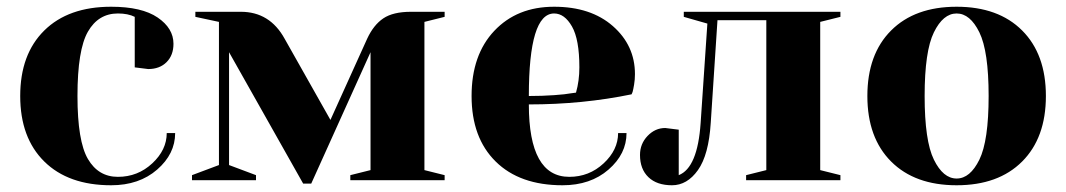

<svg xmlns="http://www.w3.org/2000/svg" viewBox="-20 -535 3165 570"><path d="M330 -495Q272 -495 241 -441Q210 -387 210 -250Q210 -116 241 -63Q272 -10 330 -10Q389 -10 432 -50Q475 -90 475 -140H500Q500 -78 446.5 -31.5Q393 15 310 15Q183 15 111.5 -55.5Q40 -126 40 -250Q40 -374 111.5 -444.5Q183 -515 310 -515Q401 -515 448 -483Q495 -451 495 -405Q495 -371 474.5 -350.5Q454 -330 420 -330L380 -335V-485Q360 -495 330 -495Z M1200 -500H1300V-485L1240 -470V-30L1300 -15V0H1020V-15L1080 -30V-380L904 10H880L660 -380V-45L740 -15V0H550V-15L630 -45V-470L560 -485V-500H695Q781 -500 825 -420L961 -179L1070 -420Q1089 -461 1118 -480.5Q1147 -500 1200 -500Z M1550 -250Q1590 -250 1625 -252.5Q1660 -255 1675 -258L1690 -260Q1700 -295 1700 -335Q1700 -418 1678 -456.5Q1656 -495 1625 -495Q1550 -495 1550 -250ZM1650 15Q1523 15 1451.5 -55.5Q1380 -126 1380 -250Q1380 -372 1447.5 -443.5Q1515 -515 1625 -515Q1734 -515 1799.5 -457.5Q1865 -400 1865 -315Q1865 -299 1862.5 -284Q1860 -269 1858 -262L1855 -255Q1710 -225 1550 -225Q1550 -10 1670 -10Q1729 -10 1772 -50Q1815 -90 1815 -140H1840Q1840 -78 1786.5 -31.5Q1733 15 1650 15Z M2060 -170 2080 -465 2010 -485V-500H2475V-485L2415 -470V-30L2475 -15V0H2195V-15L2255 -30V-475H2110L2090 -170Q2084 -75 2052 -30Q2020 15 1975 15Q1930 15 1905 -9Q1880 -33 1880 -75Q1880 -108 1902.5 -131.5Q1925 -155 1955 -155L1995 -150V-15Q2051 -37 2060 -170Z M2752.5 -61Q2780 -5 2820 -5Q2860 -5 2887.5 -61Q2915 -117 2915 -250Q2915 -383 2887.5 -439Q2860 -495 2820 -495Q2780 -495 2752.5 -439Q2725 -383 2725 -250Q2725 -117 2752.5 -61ZM2625.5 -444.5Q2696 -515 2820 -515Q2944 -515 3014.5 -444.5Q3085 -374 3085 -250Q3085 -126 3014.5 -55.5Q2944 15 2820 15Q2696 15 2625.5 -55.5Q2555 -126 2555 -250Q2555 -374 2625.5 -444.5Z"/></svg>

Font: Yeseva One
Style: Regular
Weight: 400
Designer: Jovanny Lemonad
Foundry: Jovanny Lemonad
Version: Version 2.000